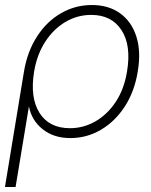

<svg xmlns="http://www.w3.org/2000/svg" viewBox="-32 -544 604 768"><path d="M-12.2 204.1 64 -258.3Q77.6 -338.9 116.5 -398.7Q155.3 -458.5 212.2 -491.2Q269 -523.9 335.4 -523.9Q401.9 -523.9 447.8 -491.2Q493.7 -458.5 513.2 -398.7Q532.7 -338.9 519 -257.8Q505.9 -177.2 466.8 -117.4Q427.7 -57.6 371.3 -24.7Q314.9 8.3 249.5 8.3Q183.1 8.3 138.9 -26.9Q94.7 -62 84 -117.2H83.5L30.3 204.1ZM248 -31.2Q302.2 -31.2 350.1 -58.8Q397.9 -86.4 431.4 -137.2Q464.8 -188 476.1 -257.8Q493.7 -362.8 453.9 -423.6Q414.1 -484.4 333 -484.4Q276.9 -484.4 229 -455.8Q181.2 -427.2 148.4 -376.2Q115.7 -325.2 104.5 -257.8Q87.4 -153.8 126 -92.5Q164.6 -31.2 248 -31.2Z"/></svg>

Font: Inter Display ExtraLight
Style: Italic
Weight: 200
Italic angle: -9.39999°
Designer: Rasmus Andersson
Foundry: rsms
Version: Version 4.000;git-a52131595